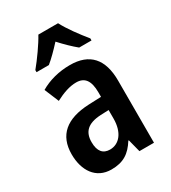

<svg xmlns="http://www.w3.org/2000/svg" viewBox="-189 -863 865 971"><g transform="rotate(-30 244.0 -378.0)"><path d="M307 -766H192C170 -725 123 -659 89 -618V-606H161C186 -626 218 -658 249 -692C280 -658 311 -628 338 -606H410V-618C374 -662 330 -721 307 -766ZM253 -553C188 -553 128 -537 79 -508L114 -424C158 -447 198 -461 236 -461C285 -461 309 -430 309 -361V-335L235 -332C104 -326 35 -269 35 -157C35 -62 82 10 172 10C242 10 282 -17 318 -74H321L340 0H425V-363C425 -489 367 -553 253 -553ZM261 -256 309 -258V-208C309 -128 270 -81 216 -81C176 -81 153 -106 153 -160C153 -219 184 -252 261 -256Z"/></g></svg>

Font: Noto Sans Arabic Cond SemBd
Style: Regular
Weight: 600
Width: 3
Designer: Monotype Design Team, Nadine Chahine, Nizar Qandah and Khaled Hosny
Foundry: Monotype Imaging Inc.
Version: Version 2.012